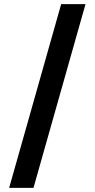

<svg xmlns="http://www.w3.org/2000/svg" viewBox="-20 -795 456 923"><path d="M24 108 274 -775H391L141 108Z"/></svg>

Font: DM Sans 20pt SemiBold
Style: Regular
Weight: 600
Version: Version 4.004;gftools[0.9.30]